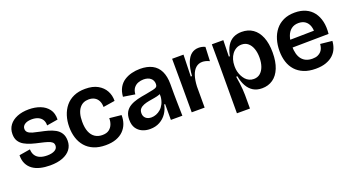

<svg xmlns="http://www.w3.org/2000/svg" viewBox="-49 -1072 3204 1758"><g transform="rotate(-20 1552.5 -193.0)"><path d="M264 14Q212 14 168.5 3.5Q125 -7 94 -29.5Q63 -52 46 -87Q29 -122 30 -170L138 -188Q139 -152 155 -128Q171 -104 200 -92.5Q229 -81 269 -81Q315 -81 342.5 -96.5Q370 -112 370 -141Q370 -162 356.5 -174Q343 -186 316 -194.5Q289 -203 248 -212Q205 -221 166.5 -232.5Q128 -244 98.5 -261Q69 -278 52 -305Q35 -332 35 -373Q35 -423 62 -459.5Q89 -496 138 -516Q187 -536 252 -536Q313 -536 362.5 -517Q412 -498 441.5 -459Q471 -420 469 -358L361 -340Q362 -373 348 -395.5Q334 -418 308 -429.5Q282 -441 247 -441Q204 -441 179 -424.5Q154 -408 154 -381Q154 -359 169.5 -345.5Q185 -332 213.5 -324Q242 -316 282 -308Q318 -301 354.5 -291Q391 -281 422 -264Q453 -247 471.5 -218Q490 -189 490 -145Q490 -96 463 -60.5Q436 -25 385.5 -5.5Q335 14 264 14Z M805 14Q739 14 690 -6.5Q641 -27 609 -64Q577 -101 561.5 -150Q546 -199 546 -256Q546 -315 562 -365.5Q578 -416 609.5 -454.5Q641 -493 689 -514.5Q737 -536 801 -536Q875 -536 923 -509Q971 -482 995 -438Q1019 -394 1018 -340L904 -322Q904 -358 891 -383Q878 -408 854.5 -421Q831 -434 799 -434Q771 -434 748.5 -424Q726 -414 709 -392.5Q692 -371 683 -339Q674 -307 674 -262Q674 -203 690 -163.5Q706 -124 736 -104Q766 -84 807 -84Q849 -84 873 -102Q897 -120 908 -148.5Q919 -177 918 -208L1034 -196Q1035 -152 1021.5 -114Q1008 -76 979.5 -47Q951 -18 907.5 -2Q864 14 805 14Z M1238 14Q1196 14 1161.5 -1.5Q1127 -17 1106 -48.5Q1085 -80 1085 -131Q1085 -176 1102 -205.5Q1119 -235 1150 -253.5Q1181 -272 1222 -282.5Q1263 -293 1310 -300Q1358 -309 1383 -314.5Q1408 -320 1417.5 -329Q1427 -338 1427 -355Q1427 -392 1401.5 -413Q1376 -434 1333 -434Q1306 -434 1280.5 -424.5Q1255 -415 1237.5 -392.5Q1220 -370 1217 -331L1103 -349Q1107 -401 1127.5 -437Q1148 -473 1181 -494.5Q1214 -516 1254 -526Q1294 -536 1336 -536Q1406 -536 1454 -511Q1502 -486 1526.5 -435.5Q1551 -385 1551 -310V-214Q1551 -179 1552 -143Q1553 -107 1553.5 -71Q1554 -35 1555 0H1443Q1443 -37 1443 -74.5Q1443 -112 1443 -154H1434Q1425 -107 1399 -69Q1373 -31 1332 -8.5Q1291 14 1238 14ZM1285 -82Q1308 -82 1331.5 -91Q1355 -100 1375.5 -118Q1396 -136 1410 -164Q1424 -192 1428 -230V-273L1454 -275Q1442 -261 1419.5 -253Q1397 -245 1369.5 -240.5Q1342 -236 1314 -231Q1286 -226 1262.5 -217Q1239 -208 1224.5 -192Q1210 -176 1210 -149Q1210 -118 1230.5 -100Q1251 -82 1285 -82Z M1646 0V-265L1645 -522H1756L1750 -311H1762Q1768 -390 1787 -439Q1806 -488 1836 -511Q1866 -534 1907 -534Q1921 -534 1937 -531Q1953 -528 1969 -520L1963 -383Q1945 -392 1927 -396.5Q1909 -401 1894 -401Q1857 -401 1830.5 -378Q1804 -355 1789.5 -311.5Q1775 -268 1772 -206V0Z M2032 150 2033 -297 2032 -522H2144L2140 -363H2150Q2161 -422 2184.5 -460.5Q2208 -499 2243.5 -517.5Q2279 -536 2326 -536Q2389 -536 2434.5 -504.5Q2480 -473 2505 -412Q2530 -351 2530 -262Q2530 -173 2505 -111Q2480 -49 2434.5 -17.5Q2389 14 2329 14Q2279 14 2243.5 -7.5Q2208 -29 2185 -69.5Q2162 -110 2152 -167H2140Q2146 -133 2150 -100.5Q2154 -68 2156.5 -38.5Q2159 -9 2159 17V150ZM2286 -92Q2323 -92 2348.5 -113.5Q2374 -135 2387.5 -173Q2401 -211 2401 -260Q2401 -309 2387.5 -346.5Q2374 -384 2348.5 -405.5Q2323 -427 2286 -427Q2256 -427 2232.5 -413.5Q2209 -400 2192.5 -377.5Q2176 -355 2167.5 -326.5Q2159 -298 2159 -267V-256Q2159 -233 2164.5 -210Q2170 -187 2180.5 -166Q2191 -145 2206 -128Q2221 -111 2241.5 -101.5Q2262 -92 2286 -92Z M2852 14Q2785 14 2736.5 -6Q2688 -26 2656 -61.5Q2624 -97 2608.5 -145.5Q2593 -194 2593 -252Q2593 -311 2608.5 -362.5Q2624 -414 2655 -453Q2686 -492 2733 -514Q2780 -536 2843 -536Q2903 -536 2948.5 -515.5Q2994 -495 3023 -456.5Q3052 -418 3064 -365Q3076 -312 3069 -246L2673 -241V-315L2980 -320L2952 -277Q2957 -328 2945.5 -362.5Q2934 -397 2908 -415.5Q2882 -434 2843 -434Q2801 -434 2772.5 -412Q2744 -390 2730 -350.5Q2716 -311 2716 -257Q2716 -170 2751.5 -126.5Q2787 -83 2854 -83Q2885 -83 2905.5 -92Q2926 -101 2939 -115.5Q2952 -130 2958 -148.5Q2964 -167 2965 -186L3080 -174Q3078 -137 3064.5 -103Q3051 -69 3023.5 -43Q2996 -17 2953.5 -1.5Q2911 14 2852 14Z"/></g></svg>

Font: Bricolage Grotesque 72pt SemiBold
Style: Regular
Weight: 600
Version: Version 1.001;gftools[0.9.33.dev8+g029e19f]